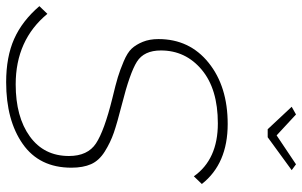

<svg xmlns="http://www.w3.org/2000/svg" viewBox="-202 -778 982 624"><g transform="rotate(90 289.0 -466.0)"><path d="M324 -923 349 -937 417 -874 511 -937 530 -923 423 -845H397ZM-3 -103 22 -129Q107 -26 251 -26Q357 -26 420.5 -72Q484 -118 484 -199Q484 -260 443 -287Q402 -314 297 -340Q251 -351 228 -358Q205 -365 176.5 -377Q148 -389 135 -403Q122 -417 113 -439Q104 -461 104 -490Q104 -591 181 -653Q258 -715 380 -715Q509 -715 575 -631L550 -605Q495 -683 378 -683Q266 -683 203.5 -630.5Q141 -578 141 -498Q141 -443 177.5 -420Q214 -397 317 -371Q376 -356 408 -345Q440 -334 469.5 -315.5Q499 -297 510.5 -271Q522 -245 522 -207Q522 -103 445 -49Q368 5 244 5Q162 5 103.5 -21Q45 -47 -3 -103Z"/></g></svg>

Font: Raleway-v4020 ExtraLight
Style: Italic
Weight: 275
Italic angle: -12°
Designer: Matt McInerney, Pablo Impallari, Rodrigo Fuenzalida
Foundry: Matt McInerney, Pablo Impallari, Rodrigo Fuenzalida
Version: Version 4.020;PS 004.020;hotconv 1.0.88;makeotf.lib2.5.64775